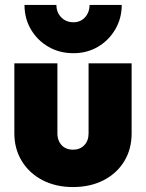

<svg xmlns="http://www.w3.org/2000/svg" viewBox="-20 -745 590 776"><path d="M275 11Q206 11 152.5 -16.5Q99 -44 68.5 -93.5Q38 -143 38 -206V-489H212V-206Q212 -186 220 -171Q228 -156 242 -148Q256 -140 275 -140Q303 -140 320.5 -158Q338 -176 338 -206V-489H512V-206Q512 -142 482 -93Q452 -44 398.5 -16.5Q345 11 275 11ZM472 -725Q472 -671 446 -626.5Q420 -582 376 -556Q332 -530 277 -530Q220 -530 175.5 -556Q131 -582 105 -626Q79 -670 79 -725H208Q208 -695 227.5 -675Q247 -655 277 -655Q296 -655 310.5 -664Q325 -673 333.5 -689Q342 -705 342 -725Z"/></svg>

Font: Outfit ExtraBold
Style: Regular
Weight: 800
Designer: Rodrigo Fuenzalida
Foundry: fragTYPE
Version: Version 1.100;gftools[0.9.27]